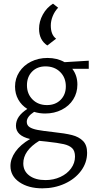

<svg xmlns="http://www.w3.org/2000/svg" viewBox="-20 -738 523 1047"><path d="M37 167Q37 128 64 89.5Q91 51 144 20Q67 2 67 -52Q67 -79 82.5 -101.5Q98 -124 129 -144Q97 -164 79.5 -195.5Q62 -227 62 -266Q62 -310 85.5 -346Q109 -382 149.5 -402Q190 -422 239 -422Q292 -422 332 -399L464 -407V-363H374Q402 -327 402 -277Q402 -232 379.5 -196Q357 -160 316.5 -139.5Q276 -119 226 -119Q195 -119 166 -128Q126 -102 126 -74Q126 -55 141 -45Q156 -35 185 -29.5Q214 -24 269 -18Q335 -11 372.5 -1.5Q410 8 432.5 30.5Q455 53 455 95Q455 149 422 193.5Q389 238 333 263.5Q277 289 211 289Q135 289 86 255.5Q37 222 37 167ZM228 244Q272 244 309 227Q346 210 367.5 180.5Q389 151 389 116Q389 85 373.5 70Q358 55 327.5 48Q297 41 233 34L194 30Q107 83 107 153Q107 195 140 219.5Q173 244 228 244ZM236 -165Q282 -165 310.5 -193.5Q339 -222 339 -267Q339 -315 308 -345.5Q277 -376 228 -376Q183 -376 155 -347.5Q127 -319 127 -273Q127 -226 157.5 -195.5Q188 -165 236 -165ZM269 -718 297 -696Q278 -676 267.5 -650Q257 -624 257 -599Q257 -548 286 -527L238 -490Q193 -520 193 -581Q193 -621 213.5 -658.5Q234 -696 269 -718Z"/></svg>

Font: QiushuiShotai Bright
Style: Regular
Weight: 400
Designer: Christian Thalmann (Catharsis Fonts)
Version: Version 1.250;